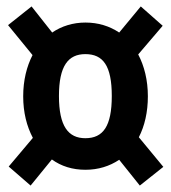

<svg xmlns="http://www.w3.org/2000/svg" viewBox="-20 -664 532 596"><path d="M487 -146 411 -238C429 -273 439 -316 439 -365C439 -415 428 -459 409 -495L485 -584L417 -644L350 -563C320 -583 285 -594 245 -594C207 -594 171 -583 142 -563L78 -644L5 -586L81 -493C63 -458 52 -415 52 -365C52 -315 63 -272 82 -236L7 -147L75 -88L141 -169C170 -148 205 -137 245 -137C285 -137 320 -148 350 -168L414 -88ZM245 -235C192 -235 163 -272 163 -366C163 -460 192 -496 245 -496C300 -496 327 -460 327 -366C327 -272 300 -235 245 -235Z"/></svg>

Font: Glow Sans TC Compressed
Style: Bold
Weight: 700
Width: 2
Designer: Ryoko NISHIZUKA (kana, bopomofo & ideographs); Paul D. Hunt (Latin, Greek & Cyrillic); Sandoll Communications, Soo-young
Version: Version 0.93